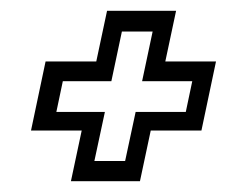

<svg xmlns="http://www.w3.org/2000/svg" viewBox="-20 -480 458 356"><path d="M111.5 -144 131.5 -238H37.5L64.5 -366H158.5L178.5 -460H306.5L286.5 -366H380.5L353.5 -238H259.5L239.5 -144ZM155 -181.5H212L231.5 -272.5H324.5L336.5 -329.5H243.5L263 -421.5H206L186.5 -329.5H96.5L84.5 -272.5H174.5Z"/></svg>

Font: Tourney Condensed Regular
Style: Italic
Weight: 400
Width: 3
Italic angle: -12°
Designer: Tyler Finck
Foundry: Etcetera Type Co
Version: Version 1.010; ttfautohint (v1.8.3)